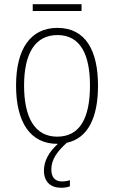

<svg xmlns="http://www.w3.org/2000/svg" viewBox="-20 -671 540 909"><path d="M135 -619H366V-651H135ZM251 10H254C210 50 188 92 188 137C188 190 220 218 270 218C286 218 302 215 311 211V182C304 185 287 188 274 188C239 188 223 167 223 131C223 84 251 46 296 5C396 -16 444 -114 444 -265C444 -429 387 -539 252 -539C125 -539 56 -440 56 -266C56 -93 123 10 251 10ZM251 -24C145 -24 94 -114 94 -266C94 -419 147 -505 252 -505C363 -505 406 -409 406 -266C406 -112 358 -24 251 -24Z"/></svg>

Font: Noto Sans Mono ExtraCondensed ExtraLight
Style: Regular
Weight: 200
Width: 2
Designer: Monotype Design Team
Foundry: Monotype Imaging Inc.
Version: Version 2.014